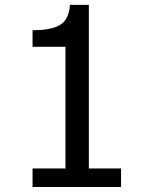

<svg xmlns="http://www.w3.org/2000/svg" viewBox="-20 -749 586 769"><path d="M464.8 0H110.4V-74.2H242.2V-561.5H110.4V-627.9Q185.1 -627.9 220.5 -649.2Q255.9 -670.4 260.3 -729.5H335.9V-74.2H464.8Z"/></svg>

Font: Phetsarath
Style: Regular
Weight: 400
Designer: Danh Hong
Foundry: Danh Hong
Version: Version 1.01